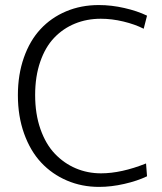

<svg xmlns="http://www.w3.org/2000/svg" viewBox="-20 -730 640 760"><path d="M379.9 -43.9Q460 -43.9 558.1 -83L562 -32.2Q523.4 -13.7 471.9 -2Q420.4 9.8 372.1 9.8Q303.7 9.8 244.9 -15.4Q186 -40.5 143.1 -86.4Q100.1 -132.3 75.4 -201.2Q50.8 -270 50.8 -353Q50.8 -434.6 74.5 -502Q98.1 -569.3 140.4 -614.7Q182.6 -660.2 241.7 -685.1Q300.8 -710 371.1 -710Q421.4 -710 472.7 -698.2Q523.9 -686.5 562 -668L548.8 -616.2Q514.2 -633.8 468.5 -644.8Q422.9 -655.8 378.9 -655.8Q323.7 -655.8 276.6 -636.5Q229.5 -617.2 194.3 -580.3Q159.2 -543.5 139.2 -485.4Q119.1 -427.2 119.1 -354Q119.1 -278.8 140.1 -219Q161.1 -159.2 197.3 -121.3Q233.4 -83.5 280 -63.7Q326.7 -43.9 379.9 -43.9Z"/></svg>

Font: LT Hoop Light
Style: Regular
Weight: 300
Designer: Daniel Lyons
Foundry: LyonsType
Version: Version 1.000